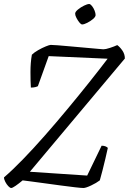

<svg xmlns="http://www.w3.org/2000/svg" viewBox="-28 -938 643 958"><path d="M28 0Q22 0 13.5 -9Q5 -18 -1.5 -30.5Q-8 -43 -8 -53Q33 -88 85.5 -142Q138 -196 196 -262Q254 -328 312 -398Q366 -463 417 -527Q468 -591 509 -645L215 -658L161 -508Q158 -506 148.5 -503.5Q139 -501 126 -501Q124 -531 124 -578.5Q124 -626 131 -665Q142 -676 162 -687.5Q182 -699 200.5 -706.5Q219 -714 225 -714Q233 -714 260.5 -712Q288 -710 324.5 -706.5Q361 -703 397 -700Q433 -697 458.5 -694.5Q484 -692 488 -692Q499 -692 520.5 -699Q542 -706 557 -713Q570 -704 582.5 -686Q595 -668 595 -646L121 -81L407 -62L479 -211Q491 -211 499 -207.5Q507 -204 510 -200Q505 -177 498 -147Q491 -117 483.5 -88Q476 -59 470 -38Q453 -25 426.5 -12.5Q400 0 388 0Q378 0 347 -3.5Q316 -7 275.5 -12.5Q235 -18 194.5 -23.5Q154 -29 124 -33Q94 -37 85 -38Q66 -22 50 -11Q34 0 28 0ZM382 -816Q376 -816 368 -826Q360 -836 353.5 -848.5Q347 -861 347 -870Q347 -879 361 -890.5Q375 -902 391.5 -910Q408 -918 417 -918Q423 -918 431 -908Q439 -898 444 -885Q449 -872 449 -863Q449 -854 436 -843Q423 -832 407 -824Q391 -816 382 -816Z"/></svg>

Font: Texturina 72pt 72pt ExtraLight
Style: Italic
Weight: 200
Italic angle: -11°
Designer: Guillermo Torres Carreño
Foundry: Omnibus-Type
Version: Version 1.002; ttfautohint (v1.8.3)